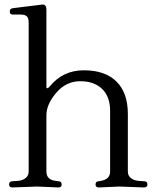

<svg xmlns="http://www.w3.org/2000/svg" viewBox="-20 -820 678 844"><path d="M168 -800Q184 -800 184 -777V-437Q184 -432 187.5 -432Q191 -432 197 -438Q255 -511 348.5 -511Q442 -511 492 -461.5Q542 -412 542 -319V-66Q542 -48 555 -37.5Q568 -27 588 -25L616 -23Q628 -22 628 -9Q628 4 613 4L505 0L415 4Q400 4 400 -9Q400 -22 412 -23L424 -25Q464 -32 464 -66V-333Q464 -395 429 -429Q394 -463 332.5 -463Q271 -463 227.5 -412.5Q184 -362 184 -313V-66Q184 -30 224 -25L239 -23Q251 -22 251 -9Q251 4 236 4L143 0L35 4Q20 4 20 -9Q20 -22 32 -23L60 -25Q80 -27 93 -37.5Q106 -48 106 -66V-721Q106 -741 97.5 -748.5Q89 -756 70 -756H36Q23 -756 23 -769Q23 -782 36 -784L166 -800Q167 -800 168 -800Z"/></svg>

Font: Lustria
Style: Regular
Weight: 400
Designer: Matthew Desmond
Foundry: Matthew Desmond
Version: Version 001.001; ttfautohint (v1.6)